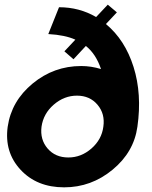

<svg xmlns="http://www.w3.org/2000/svg" viewBox="-20 -793 650 823"><path d="M434 -690Q516 -622 552.5 -506Q589 -390 569 -250Q554 -141 462.5 -65.5Q371 10 255 10Q138 10 68 -65.5Q-2 -141 13 -250Q29 -360 120 -435Q211 -510 328 -510Q371 -510 413 -497Q391 -562 348 -596L295 -539L256 -573L303 -623Q259 -643 187 -647L233 -762Q320 -762 392 -720L442 -773L481 -740ZM273 -118Q328 -118 372 -156.5Q416 -195 423 -250Q431 -305 398 -344Q365 -383 310 -383Q255 -383 210.5 -344.5Q166 -306 158 -250Q151 -195 184 -156.5Q217 -118 273 -118Z"/></svg>

Font: Oakes Grotesk Bold
Style: Italic
Weight: 700
Italic angle: -8°
Designer: Samuel Oakes
Foundry: Samuel Oakes
Version: Version 1.000;PS 001.000;hotconv 1.0.88;makeotf.lib2.5.64775